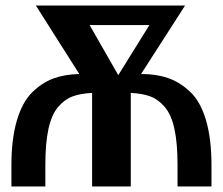

<svg xmlns="http://www.w3.org/2000/svg" viewBox="-20 -670 801 690"><path d="M21 0V-76Q21 -170 40.5 -236.5Q60 -303 95.5 -338Q131 -373 172 -388Q213 -403 265 -404L109 -650H645L487 -404H489Q542 -404 584 -389.5Q626 -375 663 -340.5Q700 -306 720 -239Q740 -172 740 -76V0H618V-78Q618 -155 607 -206Q596 -257 573 -284.5Q550 -312 521.5 -323Q493 -334 450 -336V0H311V-336Q268 -334 239.5 -323Q211 -312 188 -284.5Q165 -257 154 -206Q143 -155 143 -78V0ZM405 -400 517 -580H302Z"/></svg>

Font: Arsenal
Style: Bold
Weight: 700
Designer: Andrij Shevchenko
Foundry: Stairsfor
Version: Version 2.001;PS 002.001;hotconv 1.0.88;makeotf.lib2.5.64775